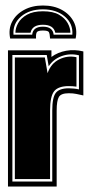

<svg xmlns="http://www.w3.org/2000/svg" viewBox="-20 -678 325 698"><path d="M9 0V-495H167V-471Q190 -488 220.5 -493.5Q251 -499 283 -491V-331Q269 -334 257.5 -336.5Q246 -339 230 -339Q202 -339 194 -325.5Q186 -312 186 -276V0ZM25 -18H170V-276Q170 -324 183 -340.5Q196 -357 230 -357Q238 -357 248.5 -356Q259 -355 267 -353V-477Q234 -485 204 -474Q174 -463 157 -437L150 -478H25ZM34 -27V-469H143L153 -412Q165 -447 195 -462Q225 -477 258 -470V-363Q251 -364 244 -364.5Q237 -365 230 -365Q192 -365 177 -346.5Q162 -328 162 -276V-27ZM136 -658Q176 -658 205 -642Q234 -626 248 -599Q262 -572 255 -538H162Q161 -556 157.5 -561.5Q154 -567 136 -567Q118 -567 114 -561Q110 -555 111 -538H17Q10 -572 24 -599Q38 -626 67.5 -642Q97 -658 136 -658ZM136 -644Q87 -644 56.5 -618Q26 -592 29 -552H97Q100 -581 136 -581Q172 -581 175 -552H243Q246 -592 215.5 -618Q185 -644 136 -644ZM136 -637Q173 -637 194.5 -624.5Q216 -612 226 -594Q236 -576 236 -559H181Q175 -588 136 -588Q97 -588 91 -559H36Q36 -576 46 -594Q56 -612 78 -624.5Q100 -637 136 -637Z"/></svg>

Font: Alumni Sans Collegiate One SC
Style: Regular
Weight: 400
Designer: Robert E. Leuschke
Foundry: Robert E. Leuschke
Version: Version 1.100